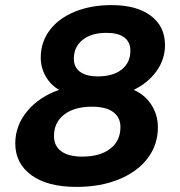

<svg xmlns="http://www.w3.org/2000/svg" viewBox="-20 -727 708 754"><path d="M628 -550Q628 -494 594.5 -447.5Q561 -401 505 -374Q549 -355 574.5 -315.5Q600 -276 600 -227Q600 -158 559.5 -105Q519 -52 446.5 -22.5Q374 7 280 7Q167 7 103.5 -39Q40 -85 40 -164Q40 -234 87 -290.5Q134 -347 212 -374Q178 -394 159 -428Q140 -462 140 -501Q140 -561 175 -608Q210 -655 273.5 -681Q337 -707 418 -707Q517 -707 572.5 -665Q628 -623 628 -550ZM270 -496Q270 -463 294.5 -445Q319 -427 364 -427Q424 -427 458 -454Q492 -481 492 -528Q492 -562 468 -580Q444 -598 398 -598Q339 -598 304.5 -570.5Q270 -543 270 -496ZM192 -193Q192 -154 220.5 -133Q249 -112 303 -112Q373 -112 413 -143Q453 -174 453 -228Q453 -266 424.5 -287Q396 -308 342 -308Q272 -308 232 -277Q192 -246 192 -193Z"/></svg>

Font: Gontserrat SemiBold
Style: Italic
Weight: 600
Italic angle: -11.3°
Designer: Julieta Ulanovsky
Foundry: Julieta Ulanovsky
Version: Version 6.001